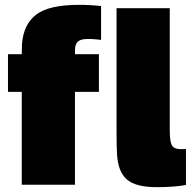

<svg xmlns="http://www.w3.org/2000/svg" viewBox="-20 -764 803 794"><path d="M308 -744Q353 -744 398 -739V-599Q358 -604 334 -602.5Q310 -601 300 -590Q290 -579 290 -554V-540H389V-384H290V0H70V-384H13V-540H70Q70 -566 71 -582Q77 -663 129.5 -703.5Q182 -744 308 -744ZM462 -221V-730H682V-223Q682 -172 694.5 -158Q707 -144 749 -148V1Q700 10 628 10Q541 10 504.5 -22Q468 -54 464 -126Q462 -154 462 -221Z"/></svg>

Font: Nacelle Black
Style: Regular
Weight: 900
Designer: Sora Sagano
Foundry: Sora Sagano
Version: Version 1.000;FEAKit 1.0